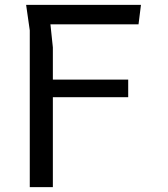

<svg xmlns="http://www.w3.org/2000/svg" viewBox="-20 -770 690 790"><path d="M197.5 0H102.5V-645L87.5 -750H560L550 -670H187.5L197.5 -575V-442.5H507.5V-370H197.5Z"/></svg>

Font: B612 Mono
Style: Regular
Weight: 400
Version: Version 1.005